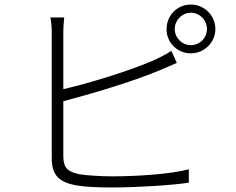

<svg xmlns="http://www.w3.org/2000/svg" viewBox="-20 -818 1040 846"><path d="M259 -372C377 -403 558 -456 678 -506C706 -517 736 -531 759 -541L735 -594C713 -579 687 -566 659 -553C546 -504 375 -452 259 -425V-673C259 -701 261 -721 263 -741H202C206 -721 208 -698 208 -673V-120C208 -41 246 -14 317 -1C357 6 416 8 472 8C581 8 730 -1 812 -13V-72C728 -50 580 -41 474 -41C422 -41 364 -45 331 -50C281 -61 259 -75 259 -131ZM821 -619C782 -619 750 -651 750 -690C750 -729 782 -762 821 -762C860 -762 892 -729 892 -690C892 -651 860 -619 821 -619ZM821 -798C761 -798 714 -750 714 -690C713 -631 761 -583 821 -583C880 -583 929 -631 929 -690C929 -750 880 -798 821 -798Z"/></svg>

Font: Genne Gothic Light
Style: Regular
Weight: 300
Designer: Ryoko NISHIZUKA (kana & ideographs); Paul D. Hunt (Latin, Greek & Cyrillic); Wenlong ZHANG (bopomofo); Sandoll Communica
Foundry: Adobe Systems Incorporated
Version: Version 1.004;PS 1.004;hotconv 16.6.51;makeotf.lib2.5.65220